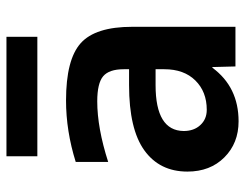

<svg xmlns="http://www.w3.org/2000/svg" viewBox="-103 -654 767 601"><g transform="rotate(-90 280.5 -353.5)"><path d="M91.8 -620.1V-716.8H465.8V-620.1ZM266.6 -530.3Q394.5 -530.3 445.8 -484.4Q497.1 -438.5 497.1 -323.2V0H373L371.1 -72.3H369.1Q308.6 9.8 201.2 9.8Q132.8 9.8 88.4 -34.7Q43.9 -79.1 43.9 -150.4Q43.9 -237.3 110.4 -285.2Q176.8 -333 314.5 -333H364.3V-349.6Q364.3 -395.5 342.3 -414.1Q320.3 -432.6 263.7 -432.6Q180.7 -432.6 74.2 -398.4V-500Q170.9 -530.3 266.6 -530.3ZM364.3 -250H314.5Q171.9 -250 170.9 -162.1Q170.9 -129.9 189.5 -109.9Q208 -89.8 237.3 -89.8Q293.9 -89.8 329.1 -125.5Q364.3 -161.1 364.3 -222.7Z"/></g></svg>

Font: Mgen+ 1c bold
Style: Bold
Weight: 700
Designer: [Source Han Sans]
Ryoko NISHIZUKA  (kana & ideographs); Paul D. Hunt (Latin, Greek & Cyrillic); Wenlong ZHANG  (bopomofo
Version: Version 1.059.20150602